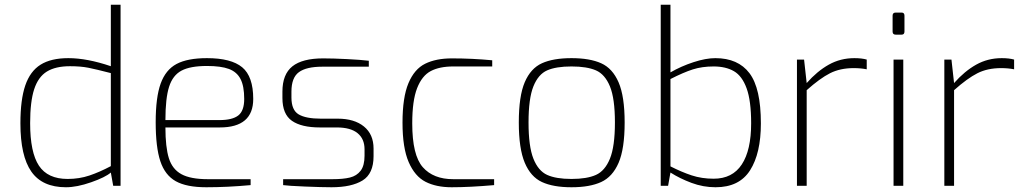

<svg xmlns="http://www.w3.org/2000/svg" viewBox="-20 -783 4320 809"><path d="M66 -263Q66 -363 86.5 -423Q107 -483 151 -510.5Q195 -538 268 -538Q347 -538 447 -504V-763H488V0H457L447 -56Q424 -36 364 -15Q304 6 258 6Q158 6 112 -60Q66 -126 66 -263ZM447 -83V-475Q385 -491 352.5 -497.5Q320 -504 275 -504Q214 -504 177.5 -481.5Q141 -459 124 -407Q107 -355 107 -264Q107 -141 144 -85Q181 -29 265 -29Q314 -29 357 -43.5Q400 -58 447 -83Z M636 -268Q636 -373 657 -431Q678 -489 724 -513.5Q770 -538 852 -538Q954 -538 1000.5 -499.5Q1047 -461 1047 -366Q1047 -246 906 -246H677Q677 -163 691.5 -116.5Q706 -70 744.5 -49Q783 -28 856 -28H1036V-3Q939 6 849 6Q766 6 720.5 -19.5Q675 -45 655.5 -104Q636 -163 636 -268ZM904 -277Q959 -277 984 -296.5Q1009 -316 1009 -366Q1009 -420 993.5 -450Q978 -480 944.5 -492.5Q911 -505 852 -505Q782 -505 745 -485.5Q708 -466 692.5 -417.5Q677 -369 677 -277Z M1173 -3V-28H1381Q1426 -28 1454.5 -35Q1483 -42 1499.5 -63.5Q1516 -85 1516 -127V-154Q1516 -198 1486.5 -222Q1457 -246 1399 -246H1328Q1250 -246 1210 -274Q1170 -302 1170 -370V-397Q1170 -470 1212 -503.5Q1254 -537 1342 -537Q1383 -537 1442.5 -534Q1502 -531 1534 -527V-502H1338Q1271 -502 1239.5 -479Q1208 -456 1208 -397V-372Q1208 -319 1238.5 -301Q1269 -283 1332 -283H1403Q1473 -283 1513.5 -250Q1554 -217 1554 -157V-125Q1554 -51 1507.5 -22.5Q1461 6 1377 6Q1337 6 1265 3Q1193 0 1173 -3Z M1676 -266Q1676 -373 1701 -432.5Q1726 -492 1771.5 -514.5Q1817 -537 1884 -537Q1969 -537 2054 -529V-503H1890Q1832 -503 1795 -483.5Q1758 -464 1737.5 -411.5Q1717 -359 1717 -263Q1717 -129 1761.5 -78.5Q1806 -28 1890 -28H2062V-3Q1959 6 1883 6Q1818 6 1773 -17Q1728 -40 1702 -100Q1676 -160 1676 -266Z M2166 -267Q2166 -378 2191 -436.5Q2216 -495 2263.5 -516.5Q2311 -538 2388 -538Q2465 -538 2513 -516.5Q2561 -495 2586.5 -436Q2612 -377 2612 -267Q2612 -156 2586.5 -97Q2561 -38 2513 -16Q2465 6 2388 6Q2311 6 2263.5 -16Q2216 -38 2191 -97.5Q2166 -157 2166 -267ZM2571 -267Q2571 -368 2550 -419Q2529 -470 2491 -486.5Q2453 -503 2388 -503Q2323 -503 2285.5 -486.5Q2248 -470 2227.5 -419Q2207 -368 2207 -267Q2207 -166 2227.5 -114.5Q2248 -63 2285.5 -46Q2323 -29 2388 -29Q2453 -29 2491 -46Q2529 -63 2550 -114.5Q2571 -166 2571 -267Z M2805 -56 2795 0H2764V-763H2805V-478Q2850 -504 2902 -521Q2954 -538 2994 -538Q3090 -538 3138 -474.5Q3186 -411 3186 -263Q3186 -137 3140.5 -65.5Q3095 6 2995 6Q2943 6 2893.5 -12.5Q2844 -31 2805 -56ZM3145 -264Q3145 -358 3126 -410.5Q3107 -463 3072.5 -483Q3038 -503 2987 -503Q2938 -503 2899 -490.5Q2860 -478 2805 -450V-82Q2852 -58 2894.5 -44Q2937 -30 2987 -30Q3066 -30 3105.5 -90Q3145 -150 3145 -264Z M3338 -532H3368L3379 -433Q3423 -483 3472 -510.5Q3521 -538 3580 -538Q3611 -538 3632 -532V-491Q3607 -496 3577 -496Q3520 -496 3477.5 -474.5Q3435 -453 3379 -403V0H3338Z M3741 -650V-717Q3741 -730 3754 -730H3779Q3791 -730 3791 -717V-650Q3791 -637 3779 -637H3754Q3741 -637 3741 -650ZM3745 -532H3786V0H3745Z M3959 -532H3989L4000 -433Q4044 -483 4093 -510.5Q4142 -538 4201 -538Q4232 -538 4253 -532V-491Q4228 -496 4198 -496Q4141 -496 4098.5 -474.5Q4056 -453 4000 -403V0H3959Z"/></svg>

Font: Exo ExtraLight
Style: Regular
Weight: 275
Designer: Natanael Gama
Foundry: Natanael Gama
Version: Version 1.500; ttfautohint (v1.6)